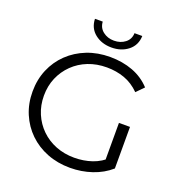

<svg xmlns="http://www.w3.org/2000/svg" viewBox="-156 -1022 1084 1159"><g transform="rotate(20 386.5 -442.5)"><path d="M421 6Q341 6 273.5 -20.5Q206 -47 156.5 -95Q107 -143 79.5 -208Q52 -273 52 -350Q52 -427 79.5 -492Q107 -557 157 -605Q207 -653 274.5 -679.5Q342 -706 422 -706Q502 -706 568.5 -681Q635 -656 682 -605L636 -558Q592 -602 539 -621Q486 -640 425 -640Q360 -640 305.5 -618.5Q251 -597 210.5 -557.5Q170 -518 147.5 -465.5Q125 -413 125 -350Q125 -288 147.5 -235Q170 -182 210.5 -142.5Q251 -103 305.5 -81.5Q360 -60 424 -60Q484 -60 537.5 -78Q591 -96 636 -139L678 -83Q628 -39 561 -16.5Q494 6 421 6ZM678 -83 607 -92V-350H678ZM408 -762Q345 -762 301.5 -796.5Q258 -831 256 -891H306Q308 -852 337.5 -829Q367 -806 408 -806Q450 -806 479.5 -829Q509 -852 510 -891H560Q558 -831 514.5 -796.5Q471 -762 408 -762Z"/></g></svg>

Font: Montserrat Thin
Style: Regular
Weight: 400
Version: Version 9.000